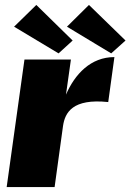

<svg xmlns="http://www.w3.org/2000/svg" viewBox="-20 -757 528 777"><path d="M127 -737 37 -649 217 -541 274 -593ZM340 -737 251 -649 430 -541 488 -593ZM7 0H201L235 -247C243 -302 274 -359 418 -344L443 -526C347 -526 283 -457 247 -374L267 -516H79Z"/></svg>

Font: United Sans Black
Style: Italic
Weight: 900
Italic angle: -8°
Designer: Pablo Impallari, Rodrigo Fuenzalida (Modified by Dan O. Williams)
Version: Version 1.000;PS 001.000;hotconv 1.0.88;makeotf.lib2.5.64775